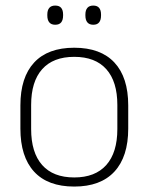

<svg xmlns="http://www.w3.org/2000/svg" viewBox="-20 -674 546 706"><path d="M253 12Q155.5 12 105.2 -43Q55 -98 55 -201V-286.5Q55 -389.5 105.5 -444Q156 -498.5 253 -498.5Q350 -498.5 400.8 -444Q451.5 -389.5 451.5 -286.5V-201Q451.5 -98 400.8 -43Q350 12 253 12ZM253 -21.5Q330 -21.5 370.8 -67.2Q411.5 -113 411.5 -199.5V-288Q411.5 -374 371 -419.5Q330.5 -465 253 -465Q175.5 -465 135 -419.5Q94.5 -374 94.5 -288V-199.5Q94.5 -113 135 -67.2Q175.5 -21.5 253 -21.5ZM183 -583Q168.5 -583 161.2 -591.8Q154 -600.5 154 -617V-620.5Q154 -636.5 161.2 -645Q168.5 -653.5 183 -653.5Q198 -653.5 205 -645Q212 -636.5 212 -620.5V-617Q212 -600.5 205 -591.8Q198 -583 183 -583ZM323 -583Q308.5 -583 301.2 -591.8Q294 -600.5 294 -617V-620.5Q294 -636.5 301.2 -645Q308.5 -653.5 323 -653.5Q337.5 -653.5 344.5 -645Q351.5 -636.5 351.5 -620.5V-617Q351.5 -600.5 344.5 -591.8Q337.5 -583 323 -583Z"/></svg>

Font: Anek Latin ExtraLight
Style: Regular
Weight: 250
Designer: Yesha Goshar
Foundry: Ek Type
Version: Version 1.003